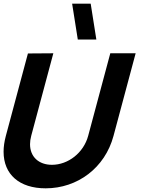

<svg xmlns="http://www.w3.org/2000/svg" viewBox="-20 -1010 766 1045"><path d="M403.4 -795H504.4L473.6 -990H372.6ZM228.4 15C402.4 15 551.4 -97 597.7 -270L718.3 -720H580.3L460 -271C435.1 -178 350.7 -113 262.7 -113C191.5 -113 143.5 -156.1 143.5 -224.9C143.5 -239.2 145.6 -254.6 150 -271L270.3 -720L132 -719L11.7 -270C3.5 -239.4 -0.5 -210.6 -0.5 -184.1C-0.5 -60.8 85.2 15 228.4 15Z"/></svg>

Font: Manrope
Style: ExtraBoldItalic
Weight: 800
Italic angle: -15°
Designer: Mikhail Sharanda
Foundry: Mikhail Sharanda
Version: Version 4.502;hotconv 1.0.109;makeotfexe 2.5.65596